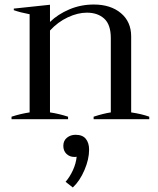

<svg xmlns="http://www.w3.org/2000/svg" viewBox="-20 -527 700 849"><path d="M640 -11V0H394V-11Q437 -25 470 -30V-358Q470 -418 441 -444.5Q412 -471 364 -471Q324 -471 280 -450.5Q236 -430 201 -392V-30Q241 -24 281 -11V0H31V-11Q71 -24 111 -30V-464Q69 -472 41 -482V-489L201 -506V-430Q236 -464 286.5 -485.5Q337 -507 395 -507Q469 -507 514.5 -469Q560 -431 560 -366V-30Q607 -23 640 -11ZM374 135Q374 177 353.5 225Q333 273 302 302L270 277Q289 255 302.5 225.5Q316 196 319 166Q316 167 309 167Q288 167 274 153.5Q260 140 260 118Q260 95 276 82Q292 69 314 69Q345 69 359.5 87Q374 105 374 135Z"/></svg>

Font: Trirong
Style: Regular
Weight: 400
Designer: Katatrad Team
Foundry: CadsonDemak
Version: Version 1.001